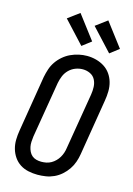

<svg xmlns="http://www.w3.org/2000/svg" viewBox="-144 -1053 788 1134"><g transform="rotate(15 250.0 -486.5)"><path d="M203 8Q175 8 147 2Q119 -4 96.5 -18.5Q74 -33 58.5 -55.5Q43 -78 35.5 -104.5Q28 -131 28.5 -159.5Q29 -188 34 -217L90 -559Q95 -584 103 -608.5Q111 -633 126 -655Q141 -677 162 -695Q183 -713 207 -724Q231 -735 256 -740.5Q281 -746 306 -746Q335 -746 362.5 -738.5Q390 -731 412.5 -716.5Q435 -702 450.5 -680Q466 -658 473.5 -631.5Q481 -605 480.5 -576Q480 -547 475 -518L419 -176Q415 -151 406.5 -126.5Q398 -102 383 -80Q368 -58 347.5 -40Q327 -22 303 -11Q279 0 253.5 4Q228 8 203 8ZM205 -72Q220 -72 235.5 -75Q251 -78 265 -86Q279 -94 290.5 -105.5Q302 -117 310 -130.5Q318 -144 323 -159Q328 -174 330 -189L387 -531Q391 -555 390 -579Q389 -603 378.5 -623Q368 -643 347 -653Q326 -663 302 -663Q279 -663 257 -654.5Q235 -646 218 -629Q201 -612 192 -590Q183 -568 179 -546L122 -204Q120 -188 119 -172Q118 -156 121 -141Q124 -126 130.5 -112.5Q137 -99 148 -89.5Q159 -80 174 -76Q189 -72 205 -72ZM427 -794 302 -929 372 -981 482 -836 474 -830ZM257 -794 132 -929 202 -981 312 -836Z"/></g></svg>

Font: Iosevka Curly Medium Oblique
Style: Regular
Weight: 500
Italic angle: -9°
Monospace: yes
Designer: Belleve Invis
Foundry: Belleve Invis
Version: Version 11.1.0; ttfautohint (v1.8.3)